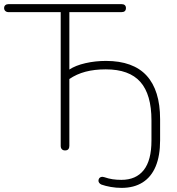

<svg xmlns="http://www.w3.org/2000/svg" viewBox="-23 -725 860 933"><path d="M568 188Q541 188 515.5 183.5Q490 179 470 172Q463 169 459 163.5Q455 158 455.5 152Q456 146 459 141.5Q462 137 468.5 135Q475 133 484 136Q504 143 524 146Q544 149 567 149Q638 149 675.5 101.5Q713 54 713 -42V-140Q713 -266 659 -327Q605 -388 491 -388Q436 -388 392.5 -376.5Q349 -365 314 -341V-16Q314 -6 309 0Q304 6 293 6Q283 6 277.5 0Q272 -6 272 -16V-666H19Q9 -666 3 -671.5Q-3 -677 -3 -686Q-3 -695 3 -700Q9 -705 19 -705H567Q578 -705 583.5 -700Q589 -695 589 -686Q589 -676 583.5 -671Q578 -666 567 -666H314V-387Q344 -407 392 -418Q440 -429 492 -429Q558 -429 607.5 -411Q657 -393 689.5 -357.5Q722 -322 738.5 -269Q755 -216 755 -146V-43Q755 32 733.5 83.5Q712 135 670 161.5Q628 188 568 188Z"/></svg>

Font: Nunito ExtraLight
Style: Regular
Weight: 200
Designer: Vernon Adams
Foundry: Vernon Adams
Version: Version 3.602